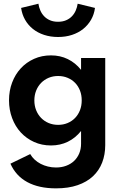

<svg xmlns="http://www.w3.org/2000/svg" viewBox="-20 -784 662 1054"><path d="M29.5 -233.2Q29.5 -285.9 46.6 -330.9Q63.6 -375.9 94.3 -409.1Q125 -442.3 167.3 -461.1Q209.5 -480 260 -480Q310.5 -480 352.3 -459.5Q394.1 -439.1 425 -400.5V-465.5H557.7V12.7Q557.7 64.5 540.9 108.2Q524.1 151.8 490.5 183.4Q456.8 215 406.1 232.5Q355.5 250 287.3 250Q193.2 250 130 215.7Q66.8 181.4 37.3 114.5L145.9 61.8Q155.5 78.6 170.2 92.3Q185 105.9 203.4 115.5Q221.8 125 243.2 130.2Q264.5 135.5 287.3 135.5Q317.7 135.5 343 126.1Q368.2 116.8 386.4 99.8Q404.5 82.7 414.8 58.6Q425 34.5 425 5V-65Q394.1 -26.4 352.3 -5.9Q310.5 14.5 260 14.5Q209.5 14.5 167.3 -4.5Q125 -23.6 94.3 -56.8Q63.6 -90 46.6 -135.5Q29.5 -180.9 29.5 -233.2ZM168.6 -232.7Q168.6 -203.6 178.4 -179.1Q188.2 -154.5 205.7 -136.6Q223.2 -118.6 247 -108.6Q270.9 -98.6 299.1 -98.6Q327.3 -98.6 351.1 -108.6Q375 -118.6 392.3 -136.6Q409.5 -154.5 419.1 -179.1Q428.6 -203.6 428.6 -232.7Q428.6 -262.3 419.1 -286.8Q409.5 -311.4 392.3 -329.1Q375 -346.8 351.1 -356.8Q327.3 -366.8 299.1 -366.8Q270.9 -366.8 247 -356.8Q223.2 -346.8 205.7 -328.9Q188.2 -310.9 178.4 -286.4Q168.6 -261.8 168.6 -232.7ZM298.6 -580.9Q257.3 -580.9 222 -592.5Q186.8 -604.1 160.5 -625.2Q134.1 -646.4 117.5 -675.7Q100.9 -705 95.9 -740.5L190.9 -763.6Q193.6 -744.5 201.4 -726.6Q209.1 -708.6 222.3 -694.8Q235.5 -680.9 254.5 -672.7Q273.6 -664.5 298.6 -664.5Q323.6 -664.5 342.7 -672.7Q361.8 -680.9 375 -694.8Q388.2 -708.6 395.9 -726.6Q403.6 -744.5 406.4 -763.6L501.4 -740.5Q496.8 -705 480 -675.7Q463.2 -646.4 436.8 -625.2Q410.5 -604.1 375.5 -592.5Q340.5 -580.9 298.6 -580.9Z"/></svg>

Font: Spartan
Style: Bold
Weight: 700
Designer: Matt Bailey, Mirko Velimirovic
Foundry: Matt Bailey
Version: Version 1.005